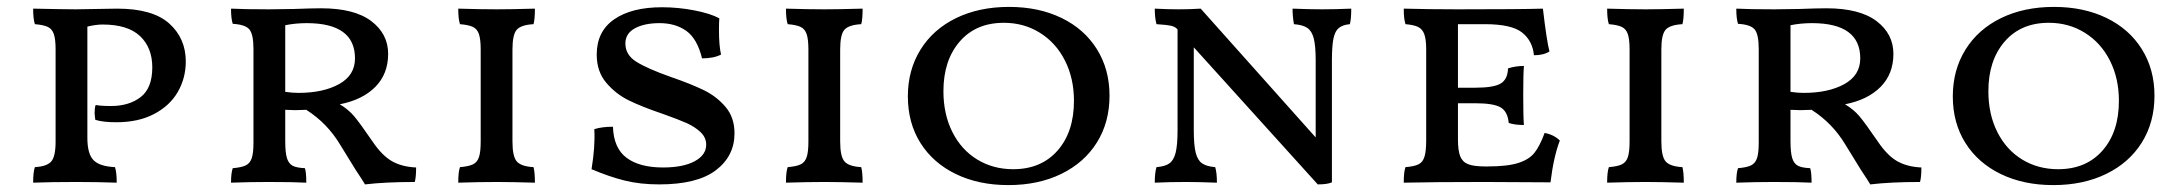

<svg xmlns="http://www.w3.org/2000/svg" viewBox="-20 -527 6314 556"><path d="M421 -332Q421 -389 385.5 -422.5Q350 -456 277 -456Q258 -456 233 -450V-128Q233 -81 251 -63Q269 -45 313 -43Q318 -28 318 2Q262 0 202 0Q126 0 76 2Q76 -29 81 -43Q116 -45 128.5 -59.5Q141 -74 141 -117V-384Q141 -413 136 -428Q131 -443 118.5 -449Q106 -455 81 -457Q76 -472 76 -502Q170 -500 199 -500L319 -502Q422 -502 470 -459Q518 -416 518 -349Q518 -301 495 -261Q472 -221 426.5 -197Q381 -173 317 -173Q278 -173 256 -180Q254 -194 254 -201Q254 -214 257 -223Q272 -220 301 -220Q354 -220 387.5 -246Q421 -272 421 -332Z M1185 -42Q1185 -13 1181 0Q1096 0 1037 7Q1030 -5 1010 -35L965 -108Q928 -170 867 -209L835 -208L806 -209V-118Q806 -85 811 -69Q816 -53 827.5 -47Q839 -41 863 -40Q867 -28 867 2Q830 0 758 0Q705 0 649 2Q649 -26 654 -40Q679 -42 691.5 -48Q704 -54 709 -69Q714 -84 714 -114V-385Q714 -428 702 -442Q690 -456 654 -458Q649 -473 649 -502Q687 -500 759 -500L831 -501Q883 -503 910 -503Q1006 -503 1055 -466Q1104 -429 1104 -371Q1104 -313 1067 -275.5Q1030 -238 964 -225Q989 -210 1005.5 -190.5Q1022 -171 1059 -117Q1086 -77 1114.5 -60.5Q1143 -44 1185 -42ZM1008 -358Q1008 -460 868 -460Q836 -460 806 -454V-261Q827 -258 844 -258Q916 -258 962 -283.5Q1008 -309 1008 -358Z M1312 -43Q1337 -45 1349.5 -51Q1362 -57 1367 -72Q1372 -87 1372 -117V-384Q1372 -413 1367 -428Q1362 -443 1349.5 -449Q1337 -455 1312 -457Q1307 -472 1307 -502Q1371 -500 1419 -500Q1459 -500 1529 -502Q1529 -471 1525 -457Q1489 -455 1476.5 -441Q1464 -427 1464 -384V-117Q1464 -74 1476.5 -59.5Q1489 -45 1525 -43Q1529 -28 1529 2Q1461 0 1419 0Q1369 0 1307 2Q1307 -29 1312 -43Z M1693 -37Q1704 -104 1701 -153Q1723 -160 1755 -160Q1757 -98 1794.5 -70Q1832 -42 1900 -42Q1958 -42 1991.5 -60Q2025 -78 2025 -108Q2025 -129 2008.5 -144.5Q1992 -160 1968.5 -170.5Q1945 -181 1900 -197Q1838 -218 1800.5 -236.5Q1763 -255 1735.5 -287.5Q1708 -320 1708 -369Q1708 -436 1758.5 -471Q1809 -506 1897 -506Q1944 -506 1990.5 -497Q2037 -488 2063 -474Q2062 -463 2062 -440Q2062 -395 2068 -369Q2047 -358 2013 -358Q1999 -415 1967.5 -437.5Q1936 -460 1890 -460Q1846 -460 1818.5 -445Q1791 -430 1791 -401Q1791 -368 1823 -348Q1855 -328 1923 -304Q1981 -284 2018 -266Q2055 -248 2081 -217.5Q2107 -187 2107 -141Q2107 -75 2053 -34Q1999 7 1889 7Q1834 7 1789.5 -4Q1745 -15 1693 -37Z M2261 -43Q2286 -45 2298.5 -51Q2311 -57 2316 -72Q2321 -87 2321 -117V-384Q2321 -413 2316 -428Q2311 -443 2298.5 -449Q2286 -455 2261 -457Q2256 -472 2256 -502Q2320 -500 2368 -500Q2408 -500 2478 -502Q2478 -471 2474 -457Q2438 -455 2425.5 -441Q2413 -427 2413 -384V-117Q2413 -74 2425.5 -59.5Q2438 -45 2474 -43Q2478 -28 2478 2Q2410 0 2368 0Q2318 0 2256 2Q2256 -29 2261 -43Z M2609 -248Q2609 -324 2645.5 -383Q2682 -442 2748.5 -474.5Q2815 -507 2902 -507Q2988 -507 3054 -475Q3120 -443 3156.5 -384.5Q3193 -326 3193 -250Q3193 -173 3156.5 -114.5Q3120 -56 3053.5 -23.5Q2987 9 2900 9Q2814 9 2748 -23Q2682 -55 2645.5 -113Q2609 -171 2609 -248ZM3090 -235Q3090 -300 3064 -351.5Q3038 -403 2991.5 -432Q2945 -461 2887 -461Q2806 -461 2759 -406.5Q2712 -352 2712 -263Q2712 -196 2738 -144.5Q2764 -93 2810 -65Q2856 -37 2914 -37Q2995 -37 3042.5 -91Q3090 -145 3090 -235Z M3893 -502Q3893 -472 3889 -457Q3868 -455 3857 -446Q3846 -437 3841.5 -415.5Q3837 -394 3837 -352V1Q3824 7 3796 7L3437 -390V-150Q3437 -107 3442.5 -85Q3448 -63 3461 -54Q3474 -45 3499 -43Q3504 -27 3504 2Q3450 0 3415 0Q3368 0 3324 2Q3324 -27 3329 -43Q3354 -45 3366.5 -54Q3379 -63 3384.5 -85Q3390 -107 3390 -150V-442L3389 -443Q3382 -450 3371 -452.5Q3360 -455 3329 -457Q3324 -475 3324 -502Q3360 -500 3394 -500Q3425 -500 3457 -502L3790 -129V-352Q3790 -394 3784.5 -415.5Q3779 -437 3766 -446Q3753 -455 3727 -457Q3723 -480 3723 -502Q3773 -500 3809 -500Q3847 -500 3893 -502Z M4497 -120Q4479 -73 4470 1L4277 0Q4133 0 4045 2Q4045 -29 4050 -43Q4075 -45 4087.5 -51Q4100 -57 4105 -73Q4110 -89 4110 -121V-384Q4110 -413 4104.5 -428Q4099 -443 4086.5 -449Q4074 -455 4050 -457Q4045 -472 4045 -502Q4117 -500 4202 -500Q4386 -500 4448 -502Q4459 -408 4467 -378Q4450 -367 4422 -367Q4418 -409 4387.5 -433Q4357 -457 4280 -457H4202V-273H4252Q4305 -273 4325.5 -285Q4346 -297 4347 -329Q4369 -336 4393 -336Q4391 -311 4391 -252Q4391 -188 4393 -165Q4366 -165 4349 -171Q4346 -204 4325.5 -216Q4305 -228 4252 -228H4202V-123Q4202 -91 4208.5 -74.5Q4215 -58 4231.5 -51.5Q4248 -45 4281 -45H4287Q4345 -45 4376.5 -55Q4408 -65 4423.5 -84.5Q4439 -104 4453 -142Q4480 -137 4497 -120Z M4639 -43Q4664 -45 4676.5 -51Q4689 -57 4694 -72Q4699 -87 4699 -117V-384Q4699 -413 4694 -428Q4689 -443 4676.5 -449Q4664 -455 4639 -457Q4634 -472 4634 -502Q4698 -500 4746 -500Q4786 -500 4856 -502Q4856 -471 4852 -457Q4816 -455 4803.5 -441Q4791 -427 4791 -384V-117Q4791 -74 4803.5 -59.5Q4816 -45 4852 -43Q4856 -28 4856 2Q4788 0 4746 0Q4696 0 4634 2Q4634 -29 4639 -43Z M5544 -42Q5544 -13 5540 0Q5455 0 5396 7Q5389 -5 5369 -35L5324 -108Q5287 -170 5226 -209L5194 -208L5165 -209V-118Q5165 -85 5170 -69Q5175 -53 5186.5 -47Q5198 -41 5222 -40Q5226 -28 5226 2Q5189 0 5117 0Q5064 0 5008 2Q5008 -26 5013 -40Q5038 -42 5050.5 -48Q5063 -54 5068 -69Q5073 -84 5073 -114V-385Q5073 -428 5061 -442Q5049 -456 5013 -458Q5008 -473 5008 -502Q5046 -500 5118 -500L5190 -501Q5242 -503 5269 -503Q5365 -503 5414 -466Q5463 -429 5463 -371Q5463 -313 5426 -275.5Q5389 -238 5323 -225Q5348 -210 5364.5 -190.5Q5381 -171 5418 -117Q5445 -77 5473.5 -60.5Q5502 -44 5544 -42ZM5367 -358Q5367 -460 5227 -460Q5195 -460 5165 -454V-261Q5186 -258 5203 -258Q5275 -258 5321 -283.5Q5367 -309 5367 -358Z M5635 -248Q5635 -324 5671.5 -383Q5708 -442 5774.5 -474.5Q5841 -507 5928 -507Q6014 -507 6080 -475Q6146 -443 6182.5 -384.5Q6219 -326 6219 -250Q6219 -173 6182.5 -114.5Q6146 -56 6079.5 -23.5Q6013 9 5926 9Q5840 9 5774 -23Q5708 -55 5671.5 -113Q5635 -171 5635 -248ZM6116 -235Q6116 -300 6090 -351.5Q6064 -403 6017.5 -432Q5971 -461 5913 -461Q5832 -461 5785 -406.5Q5738 -352 5738 -263Q5738 -196 5764 -144.5Q5790 -93 5836 -65Q5882 -37 5940 -37Q6021 -37 6068.5 -91Q6116 -145 6116 -235Z"/></svg>

Font: Vollkorn SC
Style: Regular
Weight: 400
Designer: Friedrich Althausen
Foundry: Friedrich Althausen
Version: Version 4.015